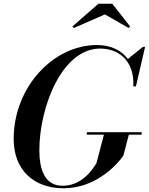

<svg xmlns="http://www.w3.org/2000/svg" viewBox="-20 -1002 800 1032"><path d="M544 -924.5 671.5 -851.5 679.5 -859.5 583.5 -982H509L369 -859.5L377 -851.5ZM446.5 -291.5V-278H538.5L498.5 -125C478.5 -93 422.5 -3.5 316 -3.5C219.5 -3.5 191.5 -93 191.5 -195C191.5 -419.5 309.5 -741 519 -741C616.5 -741 704 -676 696.5 -537.5H710.5L760 -750H748L667.5 -685C631 -734 571.5 -760 501 -760C266 -760 53.5 -533 53.5 -255C53.5 -87 163 10 321.5 10C484.5 10 598 -102 643 -165L672.5 -278H741.5V-291.5Z"/></svg>

Font: Bodoni* 16pt Medium
Style: Italic
Weight: 500
Italic angle: -13°
Version: Version 2.3